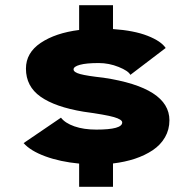

<svg xmlns="http://www.w3.org/2000/svg" viewBox="-20 -720 750 740"><path d="M285 0V-89.5Q211.5 -96.5 154.5 -117.5Q97.5 -138.5 71 -168.5L215 -266.5Q231 -245.5 266.8 -233Q302.5 -220.5 351.5 -220.5Q451 -220.5 451 -248Q451 -259.5 418.8 -268.8Q386.5 -278 302 -289.5Q193 -307.5 136.5 -347.2Q80 -387 80 -455.5Q80 -516.5 137 -554.8Q194 -593 285 -604.5V-700H415.5V-608Q496.5 -602.5 548.8 -582Q601 -561.5 618.5 -535L482.5 -431.5Q474.5 -447 437.2 -462Q400 -477 360.5 -477Q312.5 -477 288 -470.2Q263.5 -463.5 263.5 -452.5Q263.5 -441.5 289.2 -434.5Q315 -427.5 378.5 -420.5Q633 -382.5 633 -256.5Q633 -220.5 616 -191Q599 -161.5 568.8 -141.2Q538.5 -121 500 -108.2Q461.5 -95.5 415.5 -90V0Z"/></svg>

Font: League Mono ExtraBold
Style: Regular
Weight: 800
Width: 6
Designer: Tyler Finck
Foundry: The League of Moveable Type / Tyler Finck
Version: Version 2.210